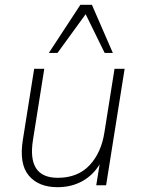

<svg xmlns="http://www.w3.org/2000/svg" viewBox="-20 -770 585 798"><path d="M219 8Q140 8 99.5 -40.5Q59 -89 75 -189L122 -484H164L117 -188Q92 -31 220 -31Q303 -31 352 -83Q401 -135 414 -220L456 -484H498L421 0H380L394 -87Q367 -42 322 -17Q277 8 219 8ZM183 -550 314 -750H362L449 -550H415L336 -711L219 -550Z"/></svg>

Font: Nunito Sans ExtraLight
Style: Italic
Weight: 200
Italic angle: -9°
Designer: Vernon Adams
Foundry: Vernon Adams
Version: Version 3.006; ttfautohint (v1.8.3)